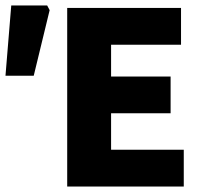

<svg xmlns="http://www.w3.org/2000/svg" viewBox="-22 -680 743 700"><path d="M223 0V-651H638V-517H383V-401H600V-267H383V-134H648V0ZM-2 -404 19 -660H150L159 -643L101 -404Z"/></svg>

Font: Source Sans 3 ExtraBold
Style: Regular
Weight: 800
Designer: Paul D. Hunt
Foundry: Adobe
Version: Version 3.052;hotconv 1.1.0;makeotfexe 2.6.0